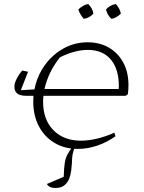

<svg xmlns="http://www.w3.org/2000/svg" viewBox="-20 -736 718 958"><path d="M111 -258Q50 -258 52 -305Q52 -320 62.5 -341.5Q73 -363 91 -384L120 -378L84 -286L152 -290Q165 -357 203 -410Q241 -463 296.5 -494Q352 -525 417 -525Q478 -525 524 -498Q570 -471 595.5 -423Q621 -375 621 -311Q621 -288 618 -266L607 -258H197Q195 -243 195 -228Q195 -139 246.5 -86.5Q298 -34 384 -34Q420 -34 463 -44Q506 -54 551 -74L556 -56Q514 -26 465.5 -9.5Q417 7 368 7Q302 7 252 -23Q202 -53 174 -106Q146 -159 146 -229Q146 -244 147 -258ZM418 -487Q354 -487 279 -450Q221 -377 202 -292H572Q573 -300 573 -306Q573 -392 532.5 -439.5Q492 -487 418 -487ZM420 -716Q442 -695 446 -668Q426 -646 398 -642Q377 -666 371 -689Q394 -711 420 -716ZM558 -716Q579 -692 583 -668Q561 -646 536 -642Q515 -661 509 -689Q529 -711 558 -716ZM257 202Q225 202 214 182L298 146Q299 104 303 78.5Q307 53 316.5 35Q326 17 342 -4H354Q346 16 342.5 33Q339 50 339 75Q338 92 335.5 113.5Q333 135 325.5 155Q318 175 301.5 188.5Q285 202 257 202Z"/></svg>

Font: Piazzolla SC ExtraLight
Style: Italic
Weight: 200
Italic angle: -11.3°
Designer: Juan Pablo del Peral
Foundry: Huerta Tipografica
Version: Version 1.330